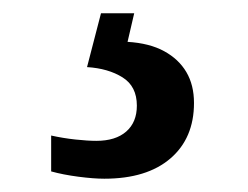

<svg xmlns="http://www.w3.org/2000/svg" viewBox="-20 -29 373 289"><path d="M137 240Q121 240 98 237Q75 234 57 229V175Q75 179 93.5 181Q112 183 125 183Q154 183 170 169Q186 155 186 130Q186 101 164.5 87.5Q143 74 111 72L132 -9H182L172 34Q205 36 227 48Q249 60 260.5 79.5Q272 99 272 126Q272 179 236.5 209.5Q201 240 137 240Z"/></svg>

Font: Noto Serif Armenian Medium
Style: Regular
Weight: 500
Version: Version 2.007